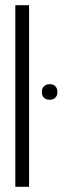

<svg xmlns="http://www.w3.org/2000/svg" viewBox="-20 -719 251 739"><path d="M39 -699H92V0H39ZM141 -365Q141 -379 149.5 -387Q158 -395 171 -395Q185 -395 193 -387Q201 -379 201 -365Q201 -351 193 -343Q185 -335 171 -335Q157 -335 149 -343Q141 -351 141 -365Z"/></svg>

Font: Moniqa Cond Heading
Style: Regular
Weight: 400
Width: 3
Designer: Rajesh Rajput
Foundry: Rajesh Rajput
Version: Version 1.000